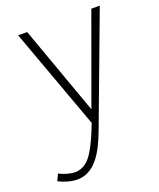

<svg xmlns="http://www.w3.org/2000/svg" viewBox="-193 -569 708 857"><g transform="rotate(-20 161.0 -140.5)"><path d="M344.7 -488.3 191.4 -66.4 40 -488.3H-2.9L171.9 -8.8Q125 114.3 88.9 147.5Q61.5 172.9 27.3 172.9Q-6.8 171.9 -46.9 152.3L-61.5 183.6Q-14.6 207 27.3 207Q105.5 207 158.2 105.5Q173.8 75.2 189.5 33.2L384.8 -488.3Z"/></g></svg>

Font: Yaldevi Colombo ExtraLight
Style: Regular
Weight: 275
Designer: Sol Matas, Denzil Rajitha, Kosala Senevirathne and Pathum Egodawatta
Foundry: Mooniak
Version: Version 1.020 ; ttfautohint (v1.6)